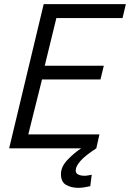

<svg xmlns="http://www.w3.org/2000/svg" viewBox="-20 -713 625 923"><path d="M356 190Q323 190 298 176Q273 162 273 124Q273 89 303.5 56.5Q334 24 370 0H24L190 -693H585L569 -626H251L195 -397H479L463 -331H182L116 -67H458L443 0Q388 36 366 61.5Q344 87 344 106Q344 121 357 126.5Q370 132 386 132Q395 132 404.5 130Q414 128 421 127L414 182Q400 185 385.5 187.5Q371 190 356 190Z"/></svg>

Font: Ubuntu Sans
Style: Italic
Weight: 400
Italic angle: -13.5°
Designer: Dalton Maag Ltd
Foundry: Dalton Maag Ltd
Version: Version 1.006